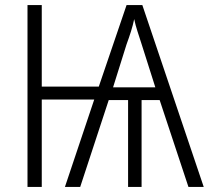

<svg xmlns="http://www.w3.org/2000/svg" viewBox="-20 -734 820 754"><path d="M507 -659Q512 -635 520 -610.5Q528 -586 536 -561L590 -391H424L477 -560Q487 -587 494.5 -611Q502 -635 507 -659ZM539 -714H477L368 -394H144V-714H88V0H144V-343H350L235 0H295L407 -341H483V0H536V-341H607L720 0H780Z"/></svg>

Font: Noto Sans UI SemiCondensed Light
Style: Regular
Weight: 300
Width: 4
Designer: Monotype Design Team
Foundry: Monotype Imaging Inc.
Version: Version 1.901